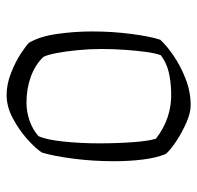

<svg xmlns="http://www.w3.org/2000/svg" viewBox="-28 -568 596 580"><g transform="rotate(90 270.0 -278.0)"><path d="M267 0Q234 0 200 -13.5Q166 -27 141 -43.5Q116 -60 109 -68Q90 -100 82.5 -152.5Q75 -205 75 -258Q75 -319 82.5 -376.5Q90 -434 100 -464Q116 -482 147 -503.5Q178 -525 217.5 -540.5Q257 -556 298 -556Q321 -556 350.5 -543Q380 -530 406.5 -512.5Q433 -495 445 -481Q457 -452 462 -411Q467 -370 467 -324Q467 -262 459.5 -203Q452 -144 441 -107Q429 -88 400.5 -62.5Q372 -37 337 -18.5Q302 0 267 0ZM290 -60Q318 -60 345 -69.5Q372 -79 391 -96Q402 -119 407.5 -171Q413 -223 413 -279Q413 -334 409.5 -381.5Q406 -429 399 -451Q336 -500 258 -497Q224 -496 197 -489.5Q170 -483 147 -466Q141 -451 137 -422Q133 -393 130.5 -357Q128 -321 128 -286Q128 -251 131.5 -214.5Q135 -178 140.5 -150Q146 -122 152 -111Q176 -86 212 -73Q248 -60 290 -60Z"/></g></svg>

Font: Texturina 72pt Thin
Style: Regular
Weight: 100
Designer: Guillermo Torres Carreño
Foundry: Omnibus-Type
Version: Version 1.002; ttfautohint (v1.8.3)